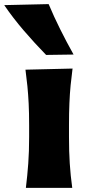

<svg xmlns="http://www.w3.org/2000/svg" viewBox="-73 -902 417 922"><path d="M51.3 0Q58.6 -60.1 62.7 -116.9Q66.9 -173.8 66.9 -244.6V-300.8Q66.9 -358.9 64.7 -403.8Q62.5 -448.7 58.6 -488Q54.7 -527.3 49.3 -567.4L275.4 -572.8Q270 -532.2 266.1 -492.2Q262.2 -452.1 260.3 -406Q258.3 -359.9 258.3 -300.8V-244.6Q258.3 -173.8 262 -116.9Q265.6 -60.1 273.9 0ZM148.4 -638.2Q92.3 -695.8 41 -755.6Q-10.3 -815.4 -52.7 -877.4L160.6 -882.3Q186 -821.8 216.1 -761.5Q246.1 -701.2 280.3 -640.1Z"/></svg>

Font: Pinar-DS4-FD ExtraBold
Style: Regular
Weight: 800
Designer: Amin Abedi
Version: Version 3.000